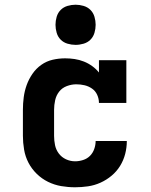

<svg xmlns="http://www.w3.org/2000/svg" viewBox="-20 -785 640 813"><path d="M298 8Q268 8 239 3Q210 -2 183.5 -15Q157 -28 135.5 -49Q114 -70 100.5 -96Q87 -122 82 -151.5Q77 -181 77 -210V-320Q77 -347 80.5 -373.5Q84 -400 93 -425Q102 -450 117.5 -472.5Q133 -495 155 -510.5Q177 -526 203 -532Q229 -538 256 -538Q276 -538 296 -535Q316 -532 335 -524.5Q354 -517 370.5 -505Q387 -493 399 -478V-530H515V-349H399Q399 -367 391.5 -383.5Q384 -400 369.5 -410Q355 -420 338 -424Q321 -428 303 -428Q283 -428 263 -420.5Q243 -413 230.5 -397Q218 -381 213.5 -360.5Q209 -340 209 -320V-210Q209 -190 213 -170.5Q217 -151 229 -135Q241 -119 259.5 -110.5Q278 -102 298 -102Q315 -102 332 -107.5Q349 -113 361 -125Q373 -137 379 -154Q385 -171 385 -188Q385 -188 385 -188Q385 -188 385 -188H517Q517 -188 517 -188Q517 -188 517 -188Q517 -160 510 -133Q503 -106 488.5 -82.5Q474 -59 452.5 -41Q431 -23 405.5 -11.5Q380 0 352.5 4Q325 8 298 8ZM300 -595Q283 -595 266 -600Q249 -605 237 -617Q225 -629 220 -646Q215 -663 215 -680Q215 -697 220 -714Q225 -731 237 -743Q249 -755 266 -760Q283 -765 300 -765Q317 -765 334 -760Q351 -755 363 -743Q375 -731 380 -714Q385 -697 385 -680Q385 -663 380 -646Q375 -629 363 -617Q351 -605 334 -600Q317 -595 300 -595Z"/></svg>

Font: Iosevka Curly Slab XBdEx
Style: Regular
Weight: 800
Width: 7
Monospace: yes
Designer: Belleve Invis
Foundry: Belleve Invis
Version: Version 11.0.0; ttfautohint (v1.8.3)